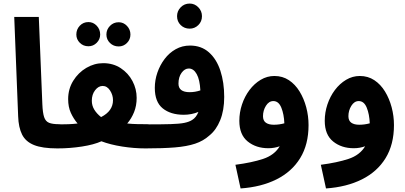

<svg xmlns="http://www.w3.org/2000/svg" viewBox="-20 -829 2277 1079"><path d="M302 5Q218 5 171 -14Q124 -33 104 -73Q84 -113 82 -176L60 -734H198L218 -243Q220 -195 228 -171Q236 -147 255.5 -139Q275 -131 312 -131Q347 -131 363.5 -112Q380 -93 380 -65Q380 -34 360 -14.5Q340 5 302 5Z M477 -569Q448 -569 428.5 -588.5Q409 -608 409 -635Q409 -664 428.5 -684.5Q448 -705 477 -705Q504 -705 523.5 -684.5Q543 -664 543 -635Q543 -608 523.5 -588.5Q504 -569 477 -569ZM647 -568Q618 -568 598 -587.5Q578 -607 578 -635Q578 -663 598 -683.5Q618 -704 647 -704Q674 -704 693.5 -683.5Q713 -663 713 -635Q713 -607 693.5 -587.5Q674 -568 647 -568Z M303 5 313 -130Q340 -130 366 -131Q392 -132 416 -135Q393 -162 378 -195Q363 -228 363 -272Q363 -329 391.5 -375Q420 -421 465 -447.5Q510 -474 560 -474Q616 -474 658.5 -446Q701 -418 724.5 -373.5Q748 -329 748 -279Q748 -235 733.5 -199Q719 -163 695 -135Q724 -132 753 -131.5Q782 -131 807 -131Q842 -131 858.5 -112Q875 -93 875 -65Q875 -34 855 -14.5Q835 5 797 5Q733 5 666.5 -5.5Q600 -16 550 -35Q508 -16 440.5 -5.5Q373 5 303 5ZM496 -263Q496 -236 509.5 -213.5Q523 -191 548 -171Q615 -205 615 -266Q615 -295 598.5 -320.5Q582 -346 557 -346Q533 -346 514.5 -322Q496 -298 496 -263Z M1046 -668Q1016 -668 995.5 -688Q975 -708 975 -738Q975 -767 995.5 -788Q1016 -809 1046 -809Q1074 -809 1094.5 -788Q1115 -767 1115 -738Q1115 -708 1094.5 -688Q1074 -668 1046 -668Z M798 5 808 -130Q890 -130 939.5 -131.5Q989 -133 1016 -138.5Q1043 -144 1060 -155Q1083 -169 1095 -200Q1056 -184 1013 -184Q939 -184 894.5 -220Q850 -256 850 -335Q850 -379 864.5 -421Q879 -463 905 -497.5Q931 -532 967.5 -552.5Q1004 -573 1048 -573Q1111 -573 1154 -535Q1197 -497 1218.5 -431.5Q1240 -366 1240 -284Q1240 -209 1217.5 -153.5Q1195 -98 1156 -67Q1123 -37 1076.5 -21.5Q1030 -6 962.5 -0.5Q895 5 798 5ZM983 -359Q983 -311 1046 -311Q1076 -311 1106 -321Q1103 -381 1085.5 -412.5Q1068 -444 1041 -444Q1018 -444 1000.5 -420Q983 -396 983 -359Z M1332 230 1303 97Q1395 85 1458.5 64Q1522 43 1552 -7Q1538 -2 1522 1Q1506 4 1488 4Q1419 4 1372 -34Q1325 -72 1325 -150Q1325 -197 1340 -242Q1355 -287 1382 -323Q1409 -359 1445 -380.5Q1481 -402 1522 -402Q1568 -402 1603.5 -378.5Q1639 -355 1663.5 -315Q1688 -275 1701 -226Q1714 -177 1714 -126Q1714 -17 1667 59.5Q1620 136 1534 179Q1448 222 1332 230ZM1458 -176Q1458 -151 1474 -139.5Q1490 -128 1519 -128Q1549 -128 1578 -136Q1576 -187 1561 -224Q1546 -261 1516 -261Q1491 -261 1474.5 -234.5Q1458 -208 1458 -176Z M1812 230 1783 97Q1875 85 1938.5 64Q2002 43 2032 -7Q2018 -2 2002 1Q1986 4 1968 4Q1899 4 1852 -34Q1805 -72 1805 -150Q1805 -197 1820 -242Q1835 -287 1862 -323Q1889 -359 1925 -380.5Q1961 -402 2002 -402Q2048 -402 2083.5 -378.5Q2119 -355 2143.5 -315Q2168 -275 2181 -226Q2194 -177 2194 -126Q2194 -17 2147 59.5Q2100 136 2014 179Q1928 222 1812 230ZM1938 -176Q1938 -151 1954 -139.5Q1970 -128 1999 -128Q2029 -128 2058 -136Q2056 -187 2041 -224Q2026 -261 1996 -261Q1971 -261 1954.5 -234.5Q1938 -208 1938 -176Z"/></svg>

Font: Noto Sans Arabic SemCond
Style: Bold
Weight: 700
Width: 4
Designer: Monotype Design Team, Nadine Chahine, Nizar Qandah and Khaled Hosny
Foundry: Monotype Imaging Inc.
Version: Version 2.012; ttfautohint (v1.8.4.7-5d5b)